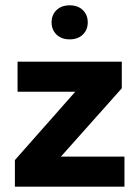

<svg xmlns="http://www.w3.org/2000/svg" viewBox="-20 -702 523 722"><path d="M36 0ZM36 0V-100L263 -357H46V-470H438V-370L209 -113H448V0ZM242 -554Q211 -554 192.5 -572Q174 -590 174 -618Q174 -646 192.5 -664Q211 -682 242 -682Q273 -682 291.5 -664Q310 -646 310 -618Q310 -590 291.5 -572Q273 -554 242 -554Z"/></svg>

Font: Gantari
Style: Bold
Weight: 700
Designer: Anugrah Pasau
Foundry: Lafontype
Version: Version 1.000; ttfautohint (v1.6)